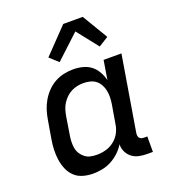

<svg xmlns="http://www.w3.org/2000/svg" viewBox="-139 -868 879 981"><g transform="rotate(-20 300.0 -377.5)"><path d="M200 8Q172 8 145.5 0.5Q119 -7 100 -25Q81 -43 70.5 -67.5Q60 -92 56 -119Q52 -146 53 -174.5Q54 -203 59 -231L76 -331Q80 -356 88 -381Q96 -406 109.5 -429Q123 -452 142 -471.5Q161 -491 184.5 -504Q208 -517 234 -522.5Q260 -528 285 -528Q311 -528 336.5 -521.5Q362 -515 381 -500Q400 -485 412.5 -463Q425 -441 431 -416L448 -520H545L477 -111Q476 -104 477 -97Q478 -90 482 -85Q486 -80 492.5 -78Q499 -76 506 -76H524V8H492Q470 8 449 3.5Q428 -1 411.5 -13.5Q395 -26 385.5 -45.5Q376 -65 377 -87Q363 -64 343 -45.5Q323 -27 299.5 -14.5Q276 -2 250.5 3Q225 8 200 8ZM251 -76Q275 -76 299.5 -82.5Q324 -89 345 -105.5Q366 -122 378 -145Q390 -168 393 -192L410 -292Q413 -311 413.5 -329.5Q414 -348 410.5 -365.5Q407 -383 398.5 -398.5Q390 -414 377 -424.5Q364 -435 346 -439.5Q328 -444 309 -444Q293 -444 276 -440.5Q259 -437 243.5 -429Q228 -421 215 -408.5Q202 -396 192.5 -381Q183 -366 178 -350Q173 -334 170 -317L154 -217Q151 -200 150.5 -182Q150 -164 153 -147.5Q156 -131 165 -117Q174 -103 187 -93Q200 -83 217 -79.5Q234 -76 251 -76ZM233 -586 187 -628 317 -763H423L506 -624L453 -591L362 -706Z"/></g></svg>

Font: Iosevka Custom Medium
Style: Italic
Weight: 500
Italic angle: -9°
Designer: Belleve Invis
Foundry: Belleve Invis
Version: Version 27.0.1